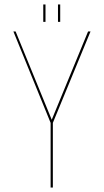

<svg xmlns="http://www.w3.org/2000/svg" viewBox="-20 -841 466 861"><path d="M174 -821H184V-743H174ZM240 -821H250V-743H240ZM207 0V-290L40 -700H50L212 -304L375 -700H386L217 -290V0Z"/></svg>

Font: Bebas Neue Thin
Style: Regular
Weight: 200
Designer: Ryoichi Tsunekawa
Foundry: Ryoichi Tsunekawa
Version: Version 1.003;PS 001.003;hotconv 1.0.70;makeotf.lib2.5.58329